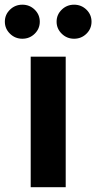

<svg xmlns="http://www.w3.org/2000/svg" viewBox="-66 -783 402 803"><path d="M62.4 0V-545.9H208.8V0ZM243.9 -621Q213.6 -621 192.2 -642Q170.7 -663 170.7 -692.3Q170.7 -721.8 192.2 -742.6Q213.6 -763.4 243.9 -763.4Q274.1 -763.4 295.5 -742.6Q316.8 -721.8 316.8 -692.3Q316.8 -662.8 295.5 -641.9Q274.1 -621 243.9 -621ZM27.5 -621Q-2.8 -621 -24.2 -642Q-45.7 -663 -45.7 -692.3Q-45.7 -721.8 -24.2 -742.6Q-2.8 -763.4 27.5 -763.4Q57.8 -763.4 79.1 -742.6Q100.4 -721.8 100.4 -692.3Q100.4 -662.8 79.1 -641.9Q57.8 -621 27.5 -621Z"/></svg>

Font: Inter Variable LoSnoCo
Style: Regular
Weight: 400
Designer: Rasmus Andersson
Foundry: rsms
Version: Version 4.000;git-a52131595; featfreeze: case,dlig,ss01,ss02